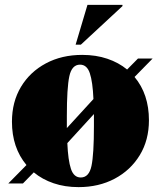

<svg xmlns="http://www.w3.org/2000/svg" viewBox="-20 -752 660 787"><path d="M14 0 88.5 -75.5Q29 -147 29 -253Q29 -334.5 66 -396Q103 -457.5 168 -492.2Q233 -527 317 -527Q373.5 -527 420 -511.2Q466.5 -495.5 501 -467L545.5 -512H605.5L531.5 -436.5Q590.5 -366 590.5 -259Q590.5 -177.5 552.8 -115.8Q515 -54 450 -19.5Q385 15 302 15Q246 15 199.8 -0.8Q153.5 -16.5 118.5 -45.5L74 0ZM254 -276.5Q254 -248.5 254 -227L363 -346Q360 -416.5 348.2 -451.8Q336.5 -487 308 -487Q274.5 -487 264.2 -439.5Q254 -392 254 -276.5ZM311 -24.5Q345 -24.5 355 -72Q365 -119.5 365 -235.5Q365 -263.5 365 -284.5L256 -165.5Q259 -95 270.8 -59.8Q282.5 -24.5 311 -24.5ZM290 -569 338.5 -732H482V-727L311.5 -569Z"/></svg>

Font: Newsreader 72pt ExtraBold
Style: Regular
Weight: 800
Designer: Hugues Gentile
Foundry: Production Type
Version: Version 1.003; ttfautohint (v1.8.3)